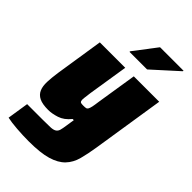

<svg xmlns="http://www.w3.org/2000/svg" viewBox="-278 -840 1143 1143"><g transform="rotate(45 294.0 -268.5)"><path d="M17 0ZM201 206Q151 206 99.5 202Q48 198 17 191L38 56H170Q212 56 234.5 55Q257 54 269 46.5Q281 39 285.5 23.5Q290 8 294 -21L302 -73H292Q260 -33 221 -20.5Q182 -8 151 -8Q102 -8 75.5 -21Q49 -34 38 -59.5Q27 -85 28.5 -122Q30 -159 37 -207L84 -510H298L258 -257Q254 -226 252 -209.5Q250 -193 252.5 -185Q255 -177 262 -175.5Q269 -174 281 -174Q295 -174 302.5 -175.5Q310 -177 314.5 -185Q319 -193 322.5 -209.5Q326 -226 330 -257L370 -510H584L513 -55Q503 9 490 57.5Q477 106 445.5 139Q414 172 356.5 189Q299 206 201 206ZM249 -595V-600L358 -743H556L555 -738L397 -595Z"/></g></svg>

Font: Azeri Sans Black
Style: Italic
Weight: 900
Designer: Hector Gatti & Omnibus-Type (original fonts) / Cristiano Sobral (main changes and remastering)
Foundry: Omnibus-Type
Version: Version 0.07;August 21, 2020;FontCreator 13.0.0.2681 64-bit;